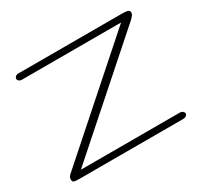

<svg xmlns="http://www.w3.org/2000/svg" viewBox="-119 -701 901 857"><g transform="rotate(-30 331.5 -272.0)"><path d="M89.8 -32.2H597.7Q608.9 -32.2 614.7 -27.1Q620.6 -22 620.6 -16.1Q620.6 -9.8 614.7 -4.9Q608.9 0 597.7 0H64.5Q47.4 0 38.1 -2Q28.8 -3.9 28.8 -16.1Q28.8 -24.4 32.5 -30.3Q36.1 -36.1 44.4 -43L573.7 -511.7H64.5Q53.2 -511.7 47.9 -516.6Q42.5 -521.5 42.5 -527.8Q42.5 -533.7 47.9 -538.8Q53.2 -543.9 64.5 -543.9H595.7Q612.8 -543.9 624.3 -541.5Q635.7 -539.1 635.7 -526.9Q635.7 -520 630.4 -513.4Q625 -506.8 619.6 -501Z"/></g></svg>

Font: Gruppo
Style: Regular
Weight: 400
Foundry: Vernon Adams
Version: Version 1.000